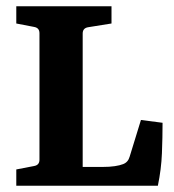

<svg xmlns="http://www.w3.org/2000/svg" viewBox="-20 -593 555 613"><path d="M430 -210 499 -201Q499 -155 497 -104Q495 -53 484 0H32V-52L89 -63Q106 -66 106 -83V-487Q106 -504 89 -507L32 -518V-573H336V-518L261 -506Q244 -503 244 -486V-60H307Q330 -60 346.5 -62.5Q363 -65 373 -69Q389 -75 394 -93Z"/></svg>

Font: Rasa
Style: Regular
Weight: 400
Designer: Anna Giedrys (Yrsa+Rasa design), David Brezina (Yrsa art-direction, Rasa art-direction, design)
Foundry: Rosetta Type Foundry
Version: Version 2.004